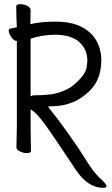

<svg xmlns="http://www.w3.org/2000/svg" viewBox="-20 -725 540 923"><path d="M476 178Q404 178 347 95Q234 -76 191 -134Q151 -188 127 -199Q127 -79 128 -49Q129 -16 129 1Q129 11 108 11Q93 11 76 3Q59 -5 59 -17L61 -116V-528Q47 -528 34.5 -546.5Q22 -565 22 -577Q22 -588 32 -588L61 -594Q59 -622 58 -695Q58 -705 79 -705Q94 -705 110.5 -697Q127 -689 127 -677L126 -609Q176 -621 246 -621Q323 -621 371.5 -596Q420 -571 443.5 -529Q467 -487 467 -437Q467 -350 420 -298Q401 -277 376 -259Q313 -214 223 -214H219L211 -212Q314 -83 394 45Q432 106 459 130Q492 158 492 171Q492 178 476 178ZM127 -261Q133 -267 146 -267Q201 -267 241 -274Q298 -288 330 -313Q393 -365 397 -405L400 -431Q400 -489 360.5 -523.5Q321 -558 244 -558Q184 -558 127 -539Z"/></svg>

Font: LXGW WenKai Mono Lite
Style: Regular
Weight: 400
Monospace: yes
Designer: LXGW / Fontworks Inc.
Foundry: LXGW / Fontworks Inc.
Version: Version 1.520; June 14, 2025